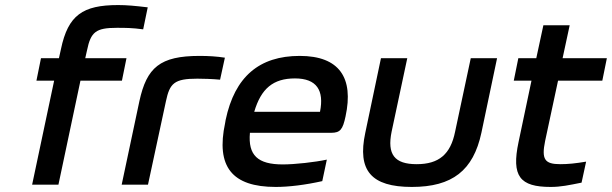

<svg xmlns="http://www.w3.org/2000/svg" viewBox="-20 -730 2419 759"><path d="M442 -620C475 -620 502 -620 546 -614L564 -701C513 -707 482 -710 447 -710C307 -710 249 -670 221 -536L213 -500H142L124 -411H194L107 0H211L298 -411H462L480 -500H317L324 -531C339 -604 359 -620 442 -620Z M760 -419C781 -419 819 -418 850 -415L869 -502C837 -507 804 -509 769 -509C612 -509 560 -463 531 -330L461 0H565L636 -330C651 -401 669 -419 760 -419Z M1346 -270C1379 -422 1322 -509 1165 -509C1005 -509 908 -427 872 -256L870 -244C833 -71 897 9 1070 9C1122 9 1187 1 1254 -14L1272 -99C1226 -89 1146 -80 1098 -80C999 -80 960 -116 968 -205H1289C1325 -205 1335 -218 1346 -270ZM985 -288C1012 -380 1060 -420 1146 -420C1232 -420 1262 -373 1245 -288Z M1424 -205C1392 -56 1447 9 1608 9C1768 9 1851 -56 1883 -205L1945 -500H1841L1779 -209C1761 -120 1715 -81 1627 -81C1539 -81 1510 -120 1528 -209L1590 -500H1486Z M2195 -81C2133 -81 2120 -100 2135 -173L2186 -411H2361L2379 -500H2204L2232 -630H2128L2100 -500H2029L2011 -411H2081L2030 -169C2001 -33 2035 9 2157 9C2197 9 2229 2 2279 -8L2297 -91C2255 -84 2226 -81 2195 -81Z"/></svg>

Font: LT Wave Text Medium Italic
Style: Regular
Weight: 500
Designer: Daniel Lyons
Version: Version 2.5 (Glyphs App)